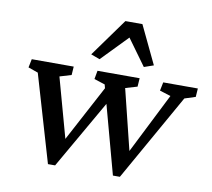

<svg xmlns="http://www.w3.org/2000/svg" viewBox="-85 -877 1078 978"><g transform="rotate(10 454.5 -388.0)"><path d="M560 5H596L850 -445L906 -463L909 -507H730L721 -463L778 -445L621 -133L544 -445L605 -463L608 -507H390L382 -463L438 -445L443 -426L289 -137L204 -445L264 -463L267 -507H50L41 -463L92 -445L224 5H261L464 -349ZM344 -584 390 -567 521 -702 619 -567 668 -584 574 -781H486Z"/></g></svg>

Font: TPK Tissa Web Medium
Style: Italic
Weight: 500
Italic angle: -7°
Designer: Jacques Le Bailly, Suppakit Chalermlarp | Katatrad Co.,Ltd.
Foundry: Jacques Le Bailly, Cadson Demak Co.,Ltd.
Version: Version 5.000;Glyphs 3.1.2 (3151)